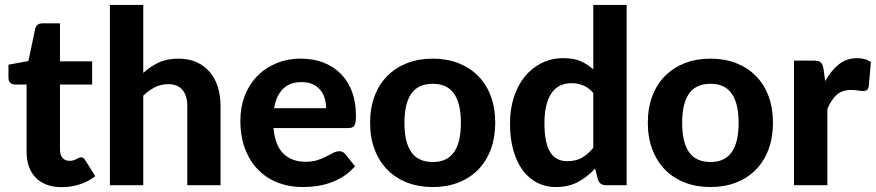

<svg xmlns="http://www.w3.org/2000/svg" viewBox="-20 -766 3624 794"><path d="M235 8Q200 8 173 -2.2Q146 -12.5 127.5 -31.5Q109 -50.5 99.5 -77.5Q90 -104.5 90 -138.5V-416.5H41.5Q30.5 -416.5 22.8 -423.5Q15 -430.5 15 -444.5V-498.5L97.5 -513.5L125.5 -647Q131 -669.5 156 -669.5H228V-512.5H361V-416.5H228V-147.5Q228 -126 238.2 -113.5Q248.5 -101 267.5 -101Q277.5 -101 284.5 -103.2Q291.5 -105.5 296.5 -108.2Q301.5 -111 305.8 -113.2Q310 -115.5 314.5 -115.5Q320.5 -115.5 324.5 -112.8Q328.5 -110 332.5 -103.5L374 -37.5Q345.5 -15 309.5 -3.5Q273.5 8 235 8Z M434.5 0V-745.5H572.5V-464.5Q601.5 -491 636 -507.2Q670.5 -523.5 718 -523.5Q760 -523.5 792.5 -509Q825 -494.5 847.2 -468.5Q869.5 -442.5 880.8 -406.5Q892 -370.5 892 -327.5V0H754.5V-327.5Q754.5 -370.5 734.5 -394.2Q714.5 -418 675.5 -418Q646 -418 620.8 -405.2Q595.5 -392.5 572.5 -370.5V0Z M1225 -523.5Q1274.5 -523.5 1316.2 -507.8Q1358 -492 1388.2 -462Q1418.5 -432 1435.2 -388.2Q1452 -344.5 1452 -288.5Q1452 -273 1450.5 -263Q1449 -253 1445.5 -247Q1442 -241 1436 -238.8Q1430 -236.5 1420.5 -236.5H1111Q1117.5 -164 1152.2 -130.5Q1187 -97 1243.5 -97Q1272 -97 1292.8 -103.8Q1313.5 -110.5 1329.2 -118.8Q1345 -127 1357.8 -133.8Q1370.5 -140.5 1383 -140.5Q1399 -140.5 1408 -128.5L1448 -78.5Q1426 -53 1399.5 -36.2Q1373 -19.5 1344.5 -9.8Q1316 0 1287 3.8Q1258 7.5 1231 7.5Q1177 7.5 1130.2 -10.2Q1083.5 -28 1048.8 -62.8Q1014 -97.5 994 -149Q974 -200.5 974 -268.5Q974 -321 991.2 -367.5Q1008.5 -414 1041 -448.5Q1073.5 -483 1120 -503.2Q1166.5 -523.5 1225 -523.5ZM1227.5 -426.5Q1178 -426.5 1150 -398.2Q1122 -370 1113.5 -318.5H1328.5Q1328.5 -340 1322.8 -359.5Q1317 -379 1304.5 -394Q1292 -409 1273 -417.8Q1254 -426.5 1227.5 -426.5Z M1770 -523.5Q1828 -523.5 1875.5 -505Q1923 -486.5 1957 -452.2Q1991 -418 2009.5 -369Q2028 -320 2028 -258.5Q2028 -197 2009.5 -147.8Q1991 -98.5 1957 -64Q1923 -29.5 1875.5 -11Q1828 7.5 1770 7.5Q1711.5 7.5 1663.8 -11Q1616 -29.5 1582 -64Q1548 -98.5 1529.2 -147.8Q1510.5 -197 1510.5 -258.5Q1510.5 -320 1529.2 -369Q1548 -418 1582 -452.2Q1616 -486.5 1663.8 -505Q1711.5 -523.5 1770 -523.5ZM1770 -96Q1829 -96 1857.5 -136.8Q1886 -177.5 1886 -258Q1886 -338 1857.5 -378.8Q1829 -419.5 1770 -419.5Q1709.5 -419.5 1681 -378.8Q1652.5 -338 1652.5 -258Q1652.5 -177.5 1681 -136.8Q1709.5 -96 1770 -96Z M2486.5 0Q2460 0 2452.5 -24L2441 -69Q2410 -35 2370.8 -13.8Q2331.5 7.5 2278 7.5Q2236.5 7.5 2202 -10Q2167.5 -27.5 2142.2 -61.2Q2117 -95 2103 -144Q2089 -193 2089 -256Q2089 -313.5 2104.8 -363Q2120.5 -412.5 2149.5 -448.5Q2178.5 -484.5 2219.5 -505Q2260.5 -525.5 2310.5 -525.5Q2352.5 -525.5 2381.2 -513Q2410 -500.5 2433.5 -479V-745.5H2571.5V0ZM2325.5 -99.5Q2362 -99.5 2386.8 -113.8Q2411.5 -128 2433.5 -155V-381.5Q2414 -404 2391.2 -413Q2368.5 -422 2343 -422Q2318 -422 2297.5 -412.5Q2277 -403 2262.2 -382.8Q2247.5 -362.5 2239.5 -331Q2231.5 -299.5 2231.5 -256Q2231.5 -213 2238 -183Q2244.5 -153 2256.8 -134.5Q2269 -116 2286.5 -107.8Q2304 -99.5 2325.5 -99.5Z M2918.5 -523.5Q2976.5 -523.5 3024 -505Q3071.5 -486.5 3105.5 -452.2Q3139.5 -418 3158 -369Q3176.5 -320 3176.5 -258.5Q3176.5 -197 3158 -147.8Q3139.5 -98.5 3105.5 -64Q3071.5 -29.5 3024 -11Q2976.5 7.5 2918.5 7.5Q2860 7.5 2812.2 -11Q2764.5 -29.5 2730.5 -64Q2696.5 -98.5 2677.8 -147.8Q2659 -197 2659 -258.5Q2659 -320 2677.8 -369Q2696.5 -418 2730.5 -452.2Q2764.5 -486.5 2812.2 -505Q2860 -523.5 2918.5 -523.5ZM2918.5 -96Q2977.5 -96 3006 -136.8Q3034.5 -177.5 3034.5 -258Q3034.5 -338 3006 -378.8Q2977.5 -419.5 2918.5 -419.5Q2858 -419.5 2829.5 -378.8Q2801 -338 2801 -258Q2801 -177.5 2829.5 -136.8Q2858 -96 2918.5 -96Z M3263.5 0V-515.5H3345Q3366 -515.5 3374 -508Q3382 -500.5 3385.5 -482L3392.5 -430.5Q3417 -474.5 3449.2 -500Q3481.5 -525.5 3524.5 -525.5Q3559.5 -525.5 3581.5 -509L3572.5 -407Q3570 -397 3564.8 -393.2Q3559.5 -389.5 3550.5 -389.5Q3542.5 -389.5 3527.5 -391.8Q3512.5 -394 3499.5 -394Q3461.5 -394 3439.2 -373.2Q3417 -352.5 3401.5 -315.5V0Z"/></svg>

Font: Lato Heavy
Style: Regular
Weight: 800
Designer: Lukasz Dziedzic
Foundry: tyPoland Lukasz Dziedzic
Version: Version 2.007; 2014-02-27